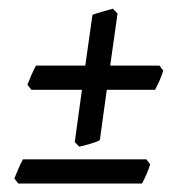

<svg xmlns="http://www.w3.org/2000/svg" viewBox="-20 -506 416 445"><path d="M358.4 -342.3Q356.9 -337.4 354.5 -331.1L349.6 -318.8Q347.2 -313 344.2 -307.4Q341.3 -301.8 339.4 -297.9H227.5L211.4 -181.2Q207 -178.7 200.9 -176.5Q194.8 -174.3 188.2 -172.4Q181.6 -170.4 175 -168.7Q168.5 -167 163.6 -166L153.3 -176.8L169.9 -297.9H52.7L43.5 -309.6Q47.4 -319.3 52.7 -331.8Q58.1 -344.2 63.5 -354H177.7L194.3 -471.7Q198.2 -473.1 204.3 -475.1Q210.4 -477.1 217.3 -479Q224.1 -481 230.5 -482.7Q236.8 -484.4 241.7 -485.8L252.4 -474.6L235.4 -354H349.6ZM328.1 -125Q326.7 -120.1 324.2 -113.8L319.3 -101.6Q316.9 -95.7 314 -90.1Q311 -84.5 309.1 -80.6H22.5L13.2 -92.3Q17.1 -102.1 22.5 -114.5Q27.8 -127 33.2 -136.7H319.3Z"/></svg>

Font: Gentium Plus CyrE
Style: Italic
Weight: 400
Italic angle: -8°
Designer: J. Victor Gaultney, Annie Olsen, Iska Routamaa, Becca Hirsbrunner
Foundry: SIL International
Version: Version 5.000